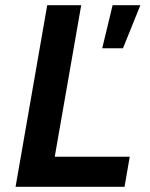

<svg xmlns="http://www.w3.org/2000/svg" viewBox="-20 -720 580 740"><path d="M40 0H460L480 -116H191L293 -700H162ZM374 -534H454L521 -700H414Z"/></svg>

Font: Fixel Display 20240404 SemiBold
Style: Italic
Weight: 600
Italic angle: -10°
Designer: AlfaBravo + MacPaw
Foundry: Kyrylo Tkachov, Marchela Mozhyna, Serhii Makarenko, Maria Weinstein, Zakhar Kryvoshyya
Version: Version 1.211;Glyphs 3.2 (3225)